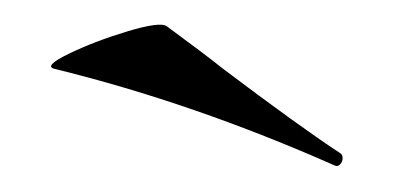

<svg xmlns="http://www.w3.org/2000/svg" viewBox="-20 -572 314 153"><path d="M24 -517Q14 -519 34.5 -529Q55 -539 81.5 -547Q108 -555 113 -551Q143 -529 158 -517Q219 -471 251 -450Q253 -449 253 -446Q253 -443 251 -441Q249 -439 247 -440Q134 -490 24 -517Z"/></svg>

Font: Cormorant SC SemiBold
Style: Regular
Weight: 600
Designer: Christian Thalmann (Catharsis Fonts)
Foundry: Catharsis Fonts
Version: Version 4.000